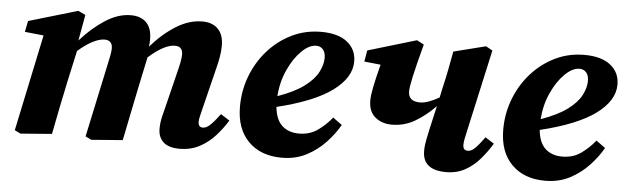

<svg xmlns="http://www.w3.org/2000/svg" viewBox="-40 -637 2554 781"><g transform="rotate(5 1237.0 -247.0)"><path d="M711 15Q666 15 644.5 -5Q623 -25 623 -59Q623 -84 629 -109Q635 -134 641 -157L675 -295Q681 -318 684.5 -336.5Q688 -355 688 -368Q688 -401 656 -401Q613 -401 549 -344L523 -221Q512 -166 500.5 -111Q489 -56 478 0L350 10L326 -2L389 -297Q394 -320 397.5 -337.5Q401 -355 401 -368Q401 -385 392.5 -393Q384 -401 370 -401Q326 -401 261 -345L234 -222Q222 -167 211 -111.5Q200 -56 189 0L61 10L37 -2L120 -396L43 -404L52 -449L252 -508L282 -494L263 -388Q310 -441 362.5 -475Q415 -509 467 -509Q508 -509 530.5 -486Q553 -463 553 -419Q553 -410 552.5 -402.5Q552 -395 551 -388Q599 -443 652 -476Q705 -509 759 -509Q800 -509 823 -485.5Q846 -462 846 -418Q846 -396 842 -372.5Q838 -349 832 -326L789 -152Q785 -136 782 -123Q779 -110 779 -101Q779 -79 798 -79Q812 -79 827.5 -93.5Q843 -108 867 -140L903 -117Q883 -84 855.5 -53.5Q828 -23 792 -4Q756 15 711 15Z M1229 -451Q1200 -451 1169 -420.5Q1138 -390 1115.5 -340.5Q1093 -291 1089 -233Q1157 -257 1196 -286Q1235 -315 1251 -346Q1267 -377 1267 -404Q1267 -427 1256.5 -439Q1246 -451 1229 -451ZM1128 15Q1042 15 991.5 -36Q941 -87 941 -178Q941 -244 964 -303.5Q987 -363 1028 -409Q1069 -455 1124 -482Q1179 -509 1244 -509Q1313 -509 1350.5 -479.5Q1388 -450 1388 -400Q1388 -335 1314.5 -280.5Q1241 -226 1089 -189Q1094 -137 1120.5 -113Q1147 -89 1189 -89Q1233 -89 1265 -111.5Q1297 -134 1323 -166L1360 -139Q1340 -103 1307 -67.5Q1274 -32 1229.5 -8.5Q1185 15 1128 15Z M1799 15Q1703 15 1703 -63Q1703 -85 1708 -109.5Q1713 -134 1718 -157L1739 -249Q1699 -208 1656 -183Q1613 -158 1563 -158Q1521 -158 1494 -181Q1467 -204 1467 -248Q1467 -269 1474 -304Q1481 -339 1496 -397L1429 -404L1437 -450L1635 -509L1664 -494Q1640 -403 1630.5 -360Q1621 -317 1621 -299Q1621 -258 1669 -258Q1685 -258 1704.5 -265Q1724 -272 1747 -285L1755 -323Q1764 -361 1771.5 -398.5Q1779 -436 1786 -476L1917 -509L1944 -494L1869 -155Q1865 -139 1862.5 -125Q1860 -111 1860 -102Q1860 -79 1880 -79Q1894 -79 1909 -93.5Q1924 -108 1947 -140L1983 -117Q1963 -84 1937 -53.5Q1911 -23 1877 -4Q1843 15 1799 15Z M2304 -451Q2275 -451 2244 -420.5Q2213 -390 2190.5 -340.5Q2168 -291 2164 -233Q2232 -257 2271 -286Q2310 -315 2326 -346Q2342 -377 2342 -404Q2342 -427 2331.5 -439Q2321 -451 2304 -451ZM2203 15Q2117 15 2066.5 -36Q2016 -87 2016 -178Q2016 -244 2039 -303.5Q2062 -363 2103 -409Q2144 -455 2199 -482Q2254 -509 2319 -509Q2388 -509 2425.5 -479.5Q2463 -450 2463 -400Q2463 -335 2389.5 -280.5Q2316 -226 2164 -189Q2169 -137 2195.5 -113Q2222 -89 2264 -89Q2308 -89 2340 -111.5Q2372 -134 2398 -166L2435 -139Q2415 -103 2382 -67.5Q2349 -32 2304.5 -8.5Q2260 15 2203 15Z"/></g></svg>

Font: Source Serif 4 SmText
Style: Bold Italic
Weight: 700
Italic angle: -12°
Designer: Frank Grießhammer
Foundry: Adobe
Version: Version 4.005;hotconv 1.1.0;makeotfexe 2.6.0